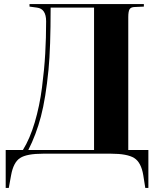

<svg xmlns="http://www.w3.org/2000/svg" viewBox="-20 -750 782 937"><path d="M7.8 167V-18.1H91.8Q126 -73.2 149.7 -153.1Q173.3 -232.9 184.8 -322Q196.3 -411.1 200.7 -488Q205.1 -564.9 205.1 -646Q205.1 -707.5 160.2 -712.9L124 -717.8V-730H682.1V-717.8L637.2 -715.8Q618.7 -715.3 612.3 -704.8Q606 -694.3 606 -666V-18.1H704.1V167H689L679.2 105Q668.9 42.5 635 21.2Q601.1 0 521 0H190.9Q110.4 0 77.9 21.2Q45.4 42.5 34.2 105L22.9 167ZM118.2 -18.1H439V-712.9H227.1Q227.1 -516.6 216.8 -410.2Q203.1 -270.5 179.7 -181.4Q156.2 -92.3 118.2 -18.1Z"/></svg>

Font: Display Regular
Style: Bold
Weight: 700
Designer: Latin by Veronika Burian and Jose Scaglione. Greek by Irene Vlachou. Cyrillic by Vera Evstafieva.
Foundry: TypeTogether
Version: Version 3.002